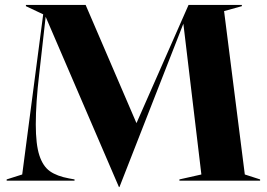

<svg xmlns="http://www.w3.org/2000/svg" viewBox="-20 -732 1081 778"><path d="M165 -664 139 -433Q125 -315 125 -228Q125 -147 139.5 -102.5Q154 -58 182.5 -38Q211 -18 260 -9L282 -5V0H7V-5L70 -25L155 -674L85 -707V-712H327L533 -233L744 -712H960V-707L888 -687L972 -25L1034 -5V0H707V-5L796 -25L723 -636L464 26H462Z"/></svg>

Font: Nyght Serif Bold
Style: Regular
Weight: 700
Designer: Maksym Kobuzan
Version: Version 0.410